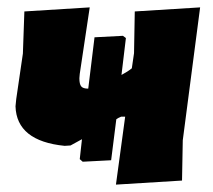

<svg xmlns="http://www.w3.org/2000/svg" viewBox="-20 -496 577 520"><path d="M155 -101Q25 -114 22 -208L24 -228L42 -351L46 -465L223 -476L196 -296L195 -284Q195 -268 200 -262Q205 -256 218 -256H219L236 -395L313 -399L321 -393L309 -293Q326 -302 337 -311L343 -352L345 -465L522 -476L475 -116L473 -7L294 4L319 -180H308Q305 -179 300.5 -176.5Q296 -174 295 -173L281 -62L204 -58L196 -65L202 -119Q197 -116 186.5 -110.5Q176 -105 171 -102Z"/></svg>

Font: Alegreya Sans Black
Style: Italic
Weight: 900
Italic angle: -7°
Designer: Juan Pablo del Peral
Foundry: Huerta Tipografica
Version: Version 2.007